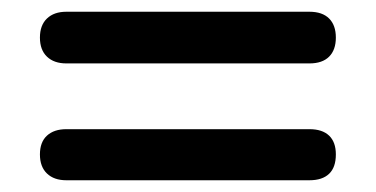

<svg xmlns="http://www.w3.org/2000/svg" viewBox="-20 -451 640 327"><path d="M93 -343Q72 -343 60 -354.5Q48 -366 48 -387Q48 -408 60 -419.5Q72 -431 93 -431H507Q529 -431 540.5 -419.5Q552 -408 552 -387Q552 -366 540.5 -354.5Q529 -343 507 -343ZM93 -144Q72 -144 60 -155.5Q48 -167 48 -188Q48 -209 60 -220Q72 -231 93 -231H507Q529 -231 540.5 -220Q552 -209 552 -188Q552 -166 540.5 -155Q529 -144 507 -144Z"/></svg>

Font: Nunito ExtraLight
Style: Bold
Weight: 700
Version: Version 3.602